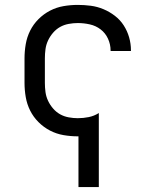

<svg xmlns="http://www.w3.org/2000/svg" viewBox="-20 -548 640 783"><path d="M300 215V8H297Q268 8 239 3Q210 -2 184 -15.5Q158 -29 137 -50Q116 -71 103 -97Q90 -123 85 -152Q80 -181 80 -210V-310Q80 -339 85 -368Q90 -397 103 -423Q116 -449 137 -470Q158 -491 184 -504.5Q210 -518 239 -523Q268 -528 297 -528Q324 -528 350.5 -524.5Q377 -521 402 -510.5Q427 -500 448.5 -483.5Q470 -467 484.5 -444.5Q499 -422 506.5 -396Q514 -370 514 -343V-340H431V-342Q431 -367 420.5 -390Q410 -413 390.5 -428Q371 -443 346.5 -448.5Q322 -454 297 -454Q279 -454 260 -450.5Q241 -447 225 -438Q209 -429 196.5 -414.5Q184 -400 176 -383Q168 -366 165.5 -347.5Q163 -329 163 -310V-210Q163 -191 165.5 -172.5Q168 -154 176 -137Q184 -120 196.5 -105.5Q209 -91 225 -82Q241 -73 260 -69.5Q279 -66 297 -66Q320 -66 342 -70.5Q364 -75 383 -87V215Z"/></svg>

Font: Iosevka Extended
Style: Regular
Weight: 400
Width: 7
Monospace: yes
Designer: Belleve Invis
Foundry: Belleve Invis
Version: Version 32.5.0; ttfautohint (v1.8.4)